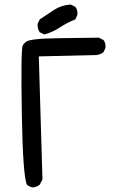

<svg xmlns="http://www.w3.org/2000/svg" viewBox="-20 -829 540 841"><path d="M125 -8Q109 -10 98 -20Q80 -57 75.5 -335.5Q71 -614 79.5 -629.5Q88 -645 103.5 -650.5Q119 -656 158 -659Q197 -662 413 -664L433 -654Q444 -641 442 -619L433 -600Q419 -590 403 -588L150 -582L166 -43L154 -20Q141 -10 125 -8ZM174 -678 154 -688Q143 -703 145 -725L154 -744Q186 -766 218 -786.5Q250 -807 290 -809L310 -799Q321 -785 319 -764L310 -744Q274 -730 242.5 -709Q211 -688 174 -678Z"/></svg>

Font: Kosefont JP
Style: Regular
Weight: 400
Designer: Nozomi Seto 瀬戸のぞみ
Version: Version 3.00;June 19, 2020